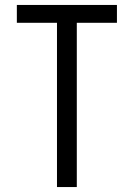

<svg xmlns="http://www.w3.org/2000/svg" viewBox="-20 -755 540 775"><path d="M210 0H290V-663H452V-735H48V-663H210Z"/></svg>

Font: Iosevka SS09
Style: Regular
Weight: 400
Monospace: yes
Designer: Belleve Invis
Foundry: Belleve Invis
Version: Version 5.2.1; ttfautohint (v1.8.3)